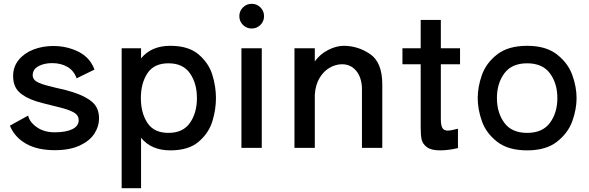

<svg xmlns="http://www.w3.org/2000/svg" viewBox="-20 -778 3101 1010"><path d="M32 -117 128 -170Q135 -136 173.5 -109Q212 -82 267 -82Q327 -82 360.5 -98.5Q394 -115 394 -146Q394 -170 373 -183.5Q352 -197 313 -208Q292 -214 250 -224Q196 -237 168 -246Q110 -265 79.5 -295Q49 -325 49 -378Q49 -427 78.5 -463Q108 -499 156 -517.5Q204 -536 260 -536Q333 -536 393.5 -505.5Q454 -475 477 -412L383 -366Q369 -406 335 -426Q301 -446 254 -446Q212 -446 182 -429.5Q152 -413 152 -382Q152 -365 166.5 -353Q181 -341 220 -330L275 -316Q324 -306 361 -294Q428 -273 464.5 -242Q501 -211 501 -155Q501 -113 476.5 -75Q452 -37 399.5 -12.5Q347 12 268 12Q177 12 117 -22Q57 -56 32 -117Z M1116 -262Q1116 -201 1097 -139.5Q1078 -78 1025 -32.5Q972 13 876 13Q776 13 722 -53V212H620V-524H722V-471Q776 -537 876 -537Q972 -537 1025 -491.5Q1078 -446 1097 -384.5Q1116 -323 1116 -262ZM1016 -262Q1016 -339 979.5 -392Q943 -445 866 -445Q790 -445 755.5 -392.5Q721 -340 721 -262Q721 -184 755.5 -131.5Q790 -79 866 -79Q943 -79 979.5 -132Q1016 -185 1016 -262Z M1239 -693Q1239 -720 1258 -739Q1277 -758 1304 -758Q1331 -758 1350 -739Q1369 -720 1369 -693Q1369 -666 1350 -647Q1331 -628 1304 -628Q1277 -628 1258 -647Q1239 -666 1239 -693ZM1357 0H1250V-524H1357Z M1991 -334V0H1884V-317Q1881 -374 1852.5 -407Q1824 -440 1779 -440Q1747 -440 1715.5 -422.5Q1684 -405 1662 -369.5Q1640 -334 1636 -281V0H1529V-524H1636V-455Q1663 -493 1706 -515Q1749 -537 1788 -537Q1863 -537 1927 -493.5Q1991 -450 1991 -334Z M2400 -440H2299V-152Q2299 -119 2307 -105Q2315 -91 2336 -91Q2352 -91 2389 -101V1Q2338 13 2295 13Q2248 13 2225.5 -4Q2203 -21 2198 -44Q2193 -67 2193 -104V-440H2097V-524H2193V-673H2299V-524H2400Z M2493 -262Q2493 -321 2515 -383.5Q2537 -446 2595 -491.5Q2653 -537 2753 -537Q2852 -537 2910 -491.5Q2968 -446 2990.5 -383.5Q3013 -321 3013 -262Q3013 -203 2990.5 -140.5Q2968 -78 2910 -32.5Q2852 13 2753 13Q2653 13 2595 -32.5Q2537 -78 2515 -140.5Q2493 -203 2493 -262ZM2912 -262Q2912 -339 2873 -392Q2834 -445 2753 -445Q2672 -445 2633 -392Q2594 -339 2594 -262Q2594 -185 2633 -132Q2672 -79 2753 -79Q2834 -79 2873 -132Q2912 -185 2912 -262Z"/></svg>

Font: Shippori Antique
Style: Regular
Weight: 400
Designer: FONTDASU
Foundry: FONTDASU / Google Inc. / but / Adobe
Version: Version 2.001